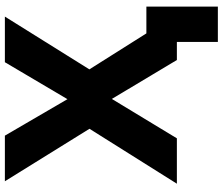

<svg xmlns="http://www.w3.org/2000/svg" viewBox="-83 -662 913 787"><g transform="rotate(-90 373.5 -268.5)"><path d="M595 168V0H540V-125H740V168ZM14 0 261 -393V-323L24 -705H211L362 -446H359L512 -705H699L461 -324V-393L709 0H521L360 -269H363L200 0Z"/></g></svg>

Font: Nunito Sans 7pt ExtraBold
Style: Regular
Weight: 800
Designer: Vernon Adams
Foundry: Vernon Adams
Version: Version 3.101;gftools[0.9.27]